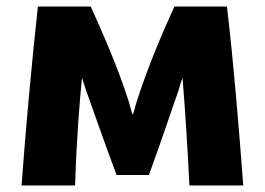

<svg xmlns="http://www.w3.org/2000/svg" viewBox="-20 -558 811 588"><path d="M725 10H560C555 -98 547 -222 539 -319C535 -310 531 -296 527 -282C509 -231 472 -120 436 -22H337C301 -118 261 -233 243 -283C237 -300 233 -316 231 -320C224 -249 214 -126 210 10H46C58 -156 78 -374 96 -538H258C296 -453 341 -352 374 -248C380 -229 383 -213 386 -207C389 -208 393 -230 399 -248C433 -354 478 -459 514 -538H675C695 -370 712 -163 725 10Z"/></svg>

Font: Repo ExtraBold
Style: Bold
Weight: 700
Designer: Stefan Peev
Foundry: Context Ltd
Version: Version 1.502